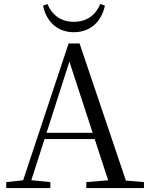

<svg xmlns="http://www.w3.org/2000/svg" viewBox="-20 -955 758 975"><path d="M198.8 -926.4C211.3 -860.8 259.2 -791.4 354.8 -791.4C451.8 -791.4 499.7 -860.8 512.5 -926.4L489.4 -934.8C466.1 -879.2 422 -844.3 354.8 -844.3C289.1 -844.3 244 -879.2 220.9 -934.8ZM11.6 0H235.7V-30.1L127.5 -41.1H110.1L11.6 -30.1ZM84.4 0H126.3L338.3 -660.6L342.1 -674.6H321.9L542.1 0H632.2L384.1 -734.2H328.3ZM192.4 -248.8H503.6L500.1 -280.7H195.9ZM418.3 0H711.1V-30.3L580.7 -41.3H551.9L418.3 -30.3Z"/></svg>

Font: Source Han Serif CN VF
Style: Regular
Weight: 250
Designer: Ryoko NISHIZUKA 西塚涼子 (kana & ideographs); Frank Grießhammer (Latin, Greek & Cyrillic); Wenlong ZHANG 张文龙 (bopomofo); San
Foundry: Adobe
Version: Version 2.002;hotconv 1.1.0;makeotfexe 2.6.0